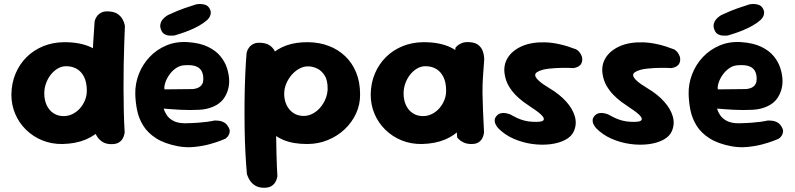

<svg xmlns="http://www.w3.org/2000/svg" viewBox="-20 -706 3895 941"><path d="M286.5 -0.2Q233 0.5 187.5 -18Q142 -36.5 107.6 -70.1Q73.2 -103.8 54.5 -148Q35.8 -192.2 35.8 -242.2Q36.5 -299 56.5 -345.9Q76.5 -392.8 111.2 -426.9Q146 -461 192.4 -479.8Q238.8 -498.5 292.2 -499.2Q373 -500 428.1 -473.5Q483.2 -447 511.5 -391.5Q539.8 -336 539.8 -250Q539.8 -200 524.6 -155.5Q509.5 -111 478.6 -76.6Q447.8 -42.2 399.9 -22Q352 -1.8 286.5 -0.2ZM292.2 -137Q314.8 -137 335.1 -146.9Q355.5 -156.8 371.1 -174.1Q386.8 -191.5 396.1 -213.8Q405.5 -236 405.5 -260.8Q405.5 -302.5 392.1 -329Q378.8 -355.5 356.2 -368.5Q333.8 -381.5 304 -381.5Q282.2 -381.5 262.6 -369.9Q243 -358.2 228.2 -339.1Q213.5 -320 205.2 -296.4Q197 -272.8 197 -248Q197 -216.2 208.6 -190.9Q220.2 -165.5 241.9 -151.2Q263.5 -137 292.2 -137ZM526.5 0.5Q500.8 0.5 484.2 -9.5Q467.8 -19.5 458.4 -33.1Q449 -46.8 445.4 -56.8Q441.8 -66.8 441.8 -66.8Q437.5 -109.8 435 -161.9Q432.5 -214 431.6 -270.5Q430.8 -327 432.2 -384.4Q433.8 -441.8 436.8 -496.9Q439.8 -552 443.8 -601Q443.8 -601 446.1 -609.1Q448.5 -617.2 456.1 -627.6Q463.8 -638 478.1 -645Q492.5 -652 517 -649.8Q543 -647.5 558 -636.5Q573 -625.5 580.2 -612.2Q587.5 -599 589.9 -589.1Q592.2 -579.2 592.2 -579.2Q590.5 -540.8 588.9 -491.2Q587.2 -441.8 586.2 -386.6Q585.2 -331.5 585.4 -274.1Q585.5 -216.8 586.8 -161.2Q588 -105.8 591 -56.8Q591 -56.8 589.4 -48.1Q587.8 -39.5 582 -28.1Q576.2 -16.8 563.1 -8.1Q550 0.5 526.5 0.5Z M852.5 10.8Q786.5 -1.8 745.4 -28.1Q704.2 -54.5 682.1 -90.1Q660 -125.8 651.9 -166.1Q643.8 -206.5 643 -246.5Q642.2 -296.2 660.4 -343Q678.5 -389.8 712.9 -426.4Q747.2 -463 795.2 -483.2Q843.2 -503.5 901.2 -499.5Q960.2 -495.5 999.1 -476.6Q1038 -457.8 1060.5 -430.1Q1083 -402.5 1092.8 -371.2Q1102.5 -340 1103.2 -311.2Q1103.8 -263.2 1078.1 -225.2Q1052.5 -187.2 993 -172.8Q977 -169 955.4 -167.9Q933.8 -166.8 910.1 -166.8Q886.5 -166.8 863.8 -168Q841 -169.2 822.9 -170.6Q804.8 -172 793.6 -172.9Q782.5 -173.8 782.5 -173.8Q786 -159.5 796.8 -142.6Q807.5 -125.8 829.1 -114Q850.8 -102.2 886 -101.8Q924.2 -102.5 951.5 -104.6Q978.8 -106.8 996.2 -109.1Q1013.8 -111.5 1021.8 -113.4Q1029.8 -115.2 1029.8 -115.2Q1029.8 -115.2 1036.9 -115.4Q1044 -115.5 1055.2 -114Q1066.5 -112.5 1078 -106.1Q1089.5 -99.8 1097.5 -86.5Q1107 -72.2 1105.9 -61.1Q1104.8 -50 1099.6 -41.9Q1094.5 -33.8 1089.1 -29.8Q1083.8 -25.8 1083.8 -25.8Q1083.8 -25.8 1063 -17.4Q1042.2 -9 1008.4 0.4Q974.5 9.8 933.6 14Q892.8 18.2 852.5 10.8ZM786 -268 926 -269.5Q926 -269.5 931 -270.2Q936 -271 943.9 -273.2Q951.8 -275.5 959.2 -280.8Q966.8 -286 971.6 -295.2Q976.5 -304.5 976.5 -319Q976.5 -342.5 967.8 -358.4Q959 -374.2 939.1 -381.5Q919.2 -388.8 883.8 -386.2Q860.8 -384.8 842 -371.6Q823.2 -358.5 809.9 -339.5Q796.5 -320.5 790.1 -301Q783.8 -281.5 786 -268ZM834.8 -532Q834.8 -532 827.4 -531.4Q820 -530.8 809.6 -531.5Q799.2 -532.2 788.9 -537.2Q778.5 -542.2 772.5 -553.2Q763 -571.8 765.9 -586.4Q768.8 -601 777.6 -611.1Q786.5 -621.2 794.6 -626.6Q802.8 -632 802.8 -632Q851.8 -654.8 884.1 -665.8Q916.5 -676.8 942 -684.8Q942 -684.8 949.4 -685.8Q956.8 -686.8 967.2 -686.1Q977.8 -685.5 988.5 -681.4Q999.2 -677.2 1006 -666.2Q1013.5 -653.8 1013 -643Q1012.5 -632.2 1008.1 -624.5Q1003.8 -616.8 999.5 -612.2Q995.2 -607.8 995.2 -607.8Q978 -592.5 956.2 -580.4Q934.5 -568.2 912.1 -558.9Q889.8 -549.5 869.6 -542.9Q849.5 -536.2 834.8 -532Z M1485.5 -0.2Q1416.2 -0.2 1368.9 -20.2Q1321.5 -40.2 1293.9 -74.6Q1266.2 -109 1253.9 -153.6Q1241.5 -198.2 1241.5 -248.2Q1241.5 -308.8 1257.8 -356Q1274 -403.2 1305.8 -435.1Q1337.5 -467 1384.2 -483.5Q1431 -500 1491.2 -499.2Q1544.8 -498.5 1590.6 -481.2Q1636.5 -464 1671.1 -431.2Q1705.8 -398.5 1725.2 -351.5Q1744.8 -304.5 1744.8 -244Q1745.5 -194 1725.1 -149.9Q1704.8 -105.8 1669 -72.1Q1633.2 -38.5 1586.1 -19.4Q1539 -0.2 1485.5 -0.2ZM1274.2 214.2Q1248.5 214.2 1232 204.2Q1215.5 194.2 1206.5 180.9Q1197.5 167.5 1193.9 157.5Q1190.2 147.5 1190.2 147.5Q1186.2 104.5 1183 46Q1179.8 -12.5 1178.9 -77.8Q1178 -143 1178.6 -209.6Q1179.2 -276.2 1181.9 -337.2Q1184.5 -398.2 1188.5 -446.2Q1188.5 -446.2 1190.9 -454.5Q1193.2 -462.8 1200.9 -473.4Q1208.5 -484 1222.9 -491.1Q1237.2 -498.2 1261.8 -496Q1287.8 -493.8 1302.8 -482.8Q1317.8 -471.8 1325 -458.5Q1332.2 -445.2 1334.6 -435.4Q1337 -425.5 1337 -425.5Q1335.2 -386.8 1334 -331.4Q1332.8 -276 1332.2 -211.8Q1331.8 -147.5 1332.6 -81.2Q1333.5 -15 1335 46.5Q1336.5 108 1339.5 157Q1339.5 157 1337.9 165.6Q1336.2 174.2 1330.1 185.6Q1324 197 1310.9 205.6Q1297.8 214.2 1274.2 214.2ZM1468 -137.8Q1492 -137.8 1513.5 -149.5Q1535 -161.2 1551 -180.5Q1567 -199.8 1576.4 -223.9Q1585.8 -248 1585.8 -272.8Q1585.8 -313 1570.9 -336.5Q1556 -360 1533.9 -370.4Q1511.8 -380.8 1489.5 -380.8Q1467.8 -380.8 1447 -369.5Q1426.2 -358.2 1409.6 -339.1Q1393 -320 1382.9 -296Q1372.8 -272 1372.8 -245.8Q1372.8 -216.2 1384.4 -191.6Q1396 -167 1417.6 -152.4Q1439.2 -137.8 1468 -137.8Z M2047.5 -0.2Q1994 0.5 1948.5 -18Q1903 -36.5 1868.6 -70.1Q1834.2 -103.8 1815.5 -148Q1796.8 -192.2 1796.8 -242.2Q1797.5 -299 1817.5 -345.9Q1837.5 -392.8 1872.2 -426.9Q1907 -461 1953.4 -479.8Q1999.8 -498.5 2053.2 -499.2Q2134 -500 2189.1 -473.5Q2244.2 -447 2272.5 -391.5Q2300.8 -336 2300.8 -250Q2300.8 -200 2285.6 -155.5Q2270.5 -111 2239.6 -76.6Q2208.8 -42.2 2160.9 -22Q2113 -1.8 2047.5 -0.2ZM2053.2 -137Q2075.8 -137 2096.1 -146.9Q2116.5 -156.8 2132.1 -174.1Q2147.8 -191.5 2157.1 -213.8Q2166.5 -236 2166.5 -260.8Q2166.5 -302.5 2153.1 -329Q2139.8 -355.5 2117.2 -368.5Q2094.8 -381.5 2065 -381.5Q2043.2 -381.5 2023.6 -369.9Q2004 -358.2 1989.2 -339.1Q1974.5 -320 1966.2 -296.4Q1958 -272.8 1958 -248Q1958 -216.2 1969.6 -190.9Q1981.2 -165.5 2002.9 -151.2Q2024.5 -137 2053.2 -137ZM2291 -0.2Q2267 -0.2 2251.4 -8.1Q2235.8 -16 2228.4 -23.8Q2221 -31.5 2221 -31.5Q2214 -104.5 2208.9 -174.6Q2203.8 -244.8 2204.5 -318.4Q2205.2 -392 2212.2 -472.2Q2212.2 -472.2 2219.2 -479.8Q2226.2 -487.2 2242.1 -494.4Q2258 -501.5 2284 -499.2Q2311.5 -497 2326.1 -484.1Q2340.8 -471.2 2346.1 -455.4Q2351.5 -439.5 2352.4 -427.8Q2353.2 -416 2353.2 -416Q2349.2 -365 2346.8 -325.6Q2344.2 -286.2 2344.8 -248Q2345.2 -209.8 2347.2 -164.9Q2349.2 -120 2352.2 -58.2Q2352.2 -58.2 2351 -49.6Q2349.8 -41 2344.4 -29.6Q2339 -18.2 2326.4 -9.2Q2313.8 -0.2 2291 -0.2Z M2589.5 -109.2Q2638.8 -106.2 2644.5 -118.6Q2650.2 -131 2618.8 -155.5Q2604.8 -166.5 2585.2 -179.1Q2565.8 -191.8 2544.9 -207.2Q2524 -222.8 2505.2 -242.2Q2486.5 -261.8 2472.5 -286.1Q2458.5 -310.5 2453.5 -341.5Q2446 -386.2 2468.2 -422.4Q2490.5 -458.5 2537.6 -479.5Q2584.8 -500.5 2652.5 -498.5Q2720.2 -496.5 2804 -464Q2804 -464 2809.4 -460.4Q2814.8 -456.8 2820.9 -449Q2827 -441.2 2831.1 -430.4Q2835.2 -419.5 2832.8 -405Q2830.2 -393.5 2823.4 -386.9Q2816.5 -380.2 2808.2 -377Q2800 -373.8 2793.9 -373Q2787.8 -372.2 2787.8 -372.2Q2787.8 -372.2 2781 -372.8Q2774.2 -373.2 2762.8 -373.4Q2751.2 -373.5 2736.1 -373.4Q2721 -373.2 2704.5 -372.4Q2688 -371.5 2671.1 -369.6Q2654.2 -367.8 2638.8 -363.8Q2620.2 -358.2 2610.8 -351.5Q2601.2 -344.8 2603.5 -334.2Q2605.8 -323.8 2622.5 -308.8Q2639.2 -293.8 2674.2 -272.8Q2724.2 -242.8 2755.8 -207.1Q2787.2 -171.5 2797.5 -134.9Q2807.8 -98.2 2792.8 -63.2Q2781.5 -37 2750.4 -20.6Q2719.2 -4.2 2676.8 0.9Q2634.2 6 2587.6 -0.5Q2541 -7 2497 -26.2Q2453 -45.5 2421 -78.5Q2421 -78.5 2416.8 -84Q2412.5 -89.5 2408.2 -98.2Q2404 -107 2404.5 -117.6Q2405 -128.2 2414.5 -138.8Q2423.5 -148.5 2435.1 -151Q2446.8 -153.5 2457.9 -151.5Q2469 -149.5 2476.2 -146.8Q2483.5 -144 2483.5 -144Q2483.5 -144 2491.9 -139.1Q2500.2 -134.2 2515.1 -127.4Q2530 -120.5 2549.2 -115.2Q2568.5 -110 2589.5 -109.2Z M3069.5 -109.2Q3118.8 -106.2 3124.5 -118.6Q3130.2 -131 3098.8 -155.5Q3084.8 -166.5 3065.2 -179.1Q3045.8 -191.8 3024.9 -207.2Q3004 -222.8 2985.2 -242.2Q2966.5 -261.8 2952.5 -286.1Q2938.5 -310.5 2933.5 -341.5Q2926 -386.2 2948.2 -422.4Q2970.5 -458.5 3017.6 -479.5Q3064.8 -500.5 3132.5 -498.5Q3200.2 -496.5 3284 -464Q3284 -464 3289.4 -460.4Q3294.8 -456.8 3300.9 -449Q3307 -441.2 3311.1 -430.4Q3315.2 -419.5 3312.8 -405Q3310.2 -393.5 3303.4 -386.9Q3296.5 -380.2 3288.2 -377Q3280 -373.8 3273.9 -373Q3267.8 -372.2 3267.8 -372.2Q3267.8 -372.2 3261 -372.8Q3254.2 -373.2 3242.8 -373.4Q3231.2 -373.5 3216.1 -373.4Q3201 -373.2 3184.5 -372.4Q3168 -371.5 3151.1 -369.6Q3134.2 -367.8 3118.8 -363.8Q3100.2 -358.2 3090.8 -351.5Q3081.2 -344.8 3083.5 -334.2Q3085.8 -323.8 3102.5 -308.8Q3119.2 -293.8 3154.2 -272.8Q3204.2 -242.8 3235.8 -207.1Q3267.2 -171.5 3277.5 -134.9Q3287.8 -98.2 3272.8 -63.2Q3261.5 -37 3230.4 -20.6Q3199.2 -4.2 3156.8 0.9Q3114.2 6 3067.6 -0.5Q3021 -7 2977 -26.2Q2933 -45.5 2901 -78.5Q2901 -78.5 2896.8 -84Q2892.5 -89.5 2888.2 -98.2Q2884 -107 2884.5 -117.6Q2885 -128.2 2894.5 -138.8Q2903.5 -148.5 2915.1 -151Q2926.8 -153.5 2937.9 -151.5Q2949 -149.5 2956.2 -146.8Q2963.5 -144 2963.5 -144Q2963.5 -144 2971.9 -139.1Q2980.2 -134.2 2995.1 -127.4Q3010 -120.5 3029.2 -115.2Q3048.5 -110 3069.5 -109.2Z M3564.5 10.8Q3498.5 -1.8 3457.4 -28.1Q3416.2 -54.5 3394.1 -90.1Q3372 -125.8 3363.9 -166.1Q3355.8 -206.5 3355 -246.5Q3354.2 -296.2 3372.4 -343Q3390.5 -389.8 3424.9 -426.4Q3459.2 -463 3507.2 -483.2Q3555.2 -503.5 3613.2 -499.5Q3672.2 -495.5 3711.1 -476.6Q3750 -457.8 3772.5 -430.1Q3795 -402.5 3804.8 -371.2Q3814.5 -340 3815.2 -311.2Q3815.8 -263.2 3790.1 -225.2Q3764.5 -187.2 3705 -172.8Q3689 -169 3667.4 -167.9Q3645.8 -166.8 3622.1 -166.8Q3598.5 -166.8 3575.8 -168Q3553 -169.2 3534.9 -170.6Q3516.8 -172 3505.6 -172.9Q3494.5 -173.8 3494.5 -173.8Q3498 -159.5 3508.8 -142.6Q3519.5 -125.8 3541.1 -114Q3562.8 -102.2 3598 -101.8Q3636.2 -102.5 3663.5 -104.6Q3690.8 -106.8 3708.2 -109.1Q3725.8 -111.5 3733.8 -113.4Q3741.8 -115.2 3741.8 -115.2Q3741.8 -115.2 3748.9 -115.4Q3756 -115.5 3767.2 -114Q3778.5 -112.5 3790 -106.1Q3801.5 -99.8 3809.5 -86.5Q3819 -72.2 3817.9 -61.1Q3816.8 -50 3811.6 -41.9Q3806.5 -33.8 3801.1 -29.8Q3795.8 -25.8 3795.8 -25.8Q3795.8 -25.8 3775 -17.4Q3754.2 -9 3720.4 0.4Q3686.5 9.8 3645.6 14Q3604.8 18.2 3564.5 10.8ZM3498 -268 3638 -269.5Q3638 -269.5 3643 -270.2Q3648 -271 3655.9 -273.2Q3663.8 -275.5 3671.2 -280.8Q3678.8 -286 3683.6 -295.2Q3688.5 -304.5 3688.5 -319Q3688.5 -342.5 3679.8 -358.4Q3671 -374.2 3651.1 -381.5Q3631.2 -388.8 3595.8 -386.2Q3572.8 -384.8 3554 -371.6Q3535.2 -358.5 3521.9 -339.5Q3508.5 -320.5 3502.1 -301Q3495.8 -281.5 3498 -268ZM3546.8 -532Q3546.8 -532 3539.4 -531.4Q3532 -530.8 3521.6 -531.5Q3511.2 -532.2 3500.9 -537.2Q3490.5 -542.2 3484.5 -553.2Q3475 -571.8 3477.9 -586.4Q3480.8 -601 3489.6 -611.1Q3498.5 -621.2 3506.6 -626.6Q3514.8 -632 3514.8 -632Q3563.8 -654.8 3596.1 -665.8Q3628.5 -676.8 3654 -684.8Q3654 -684.8 3661.4 -685.8Q3668.8 -686.8 3679.2 -686.1Q3689.8 -685.5 3700.5 -681.4Q3711.2 -677.2 3718 -666.2Q3725.5 -653.8 3725 -643Q3724.5 -632.2 3720.1 -624.5Q3715.8 -616.8 3711.5 -612.2Q3707.2 -607.8 3707.2 -607.8Q3690 -592.5 3668.2 -580.4Q3646.5 -568.2 3624.1 -558.9Q3601.8 -549.5 3581.6 -542.9Q3561.5 -536.2 3546.8 -532Z"/></svg>

Font: Sour Gummy Black
Style: Regular
Weight: 900
Version: Version 1.000